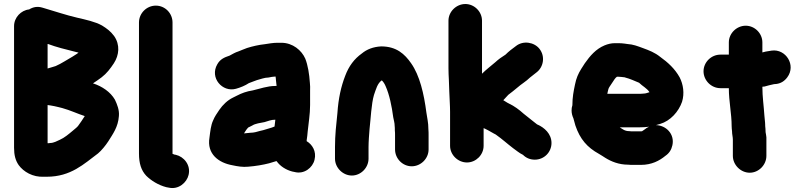

<svg xmlns="http://www.w3.org/2000/svg" viewBox="-20 -795 4007 956"><path d="M217 -454V-576H219C229 -573 240 -569 251 -565L285 -555C306 -549 334 -543 355 -537L371 -533L363 -527L341 -513C314 -498 287 -479 257 -466C244 -461 231 -459 217 -454ZM217 -272 231 -270C242 -268 260 -265 270 -262L290 -257C330 -246 365 -229 402 -217C391 -200 381 -184 368 -167L360 -159C356 -155 350 -150 341 -143C323 -128 301 -109 278 -99C265 -93 247 -83 230 -83C226 -82 222 -82 217 -82ZM50 -665V-59C50 -23 57 4 73 27C97 60 143 88 199 85H213C333 85 398 21 468 -31C485 -45 506 -71 519 -91C542 -128 568 -162 572 -217C575 -247 563 -276 552 -299C530 -337 489 -365 443 -380C457 -389 474 -401 486 -410C512 -430 529 -453 547 -480C573 -520 579 -572 548 -616C530 -640 512 -653 488 -668C454 -687 407 -697 364 -707C308 -720 256 -738 201 -754L191 -757C168 -764 146 -761 125 -748C85 -744 50 -708 50 -665Z M672 -683V-31C672 19 683 53 708 80C732 104 769 127 808 137L819 139C869 151 910 114 919 76C931 26 895 -15 856 -24L846 -26C845 -27 841 -29 839 -29V-683C839 -729 802 -767 756 -767C710 -767 672 -729 672 -683Z M1352 -414C1353 -407 1354 -401 1354 -396L1357 -369V-367H1351C1311 -367 1274 -353 1239 -345C1207 -340 1183 -331 1158 -318L1140 -309C1113 -296 1089 -273 1072 -248C1060 -230 1049 -215 1041 -195C1030 -172 1027 -141 1023 -110C1009 -28 1069 16 1138 28C1161 33 1189 38 1216 35C1253 32 1289 26 1320 18L1353 8C1354 8 1356 8 1357 7C1374 32 1404 51 1435 59L1445 61C1495 75 1537 39 1546 1C1557 -42 1534 -76 1507 -92V-97C1508 -104 1509 -111 1510 -119L1512 -140C1516 -181 1524 -226 1524 -272V-345C1525 -357 1524 -369 1523 -382C1520 -427 1513 -470 1500 -503C1482 -544 1438 -582 1381 -582H1362C1341 -582 1317 -578 1299 -575C1269 -572 1235 -564 1210 -556C1195 -551 1181 -544 1167 -539C1151 -534 1138 -526 1123 -518C1096 -509 1076 -500 1062 -475C1023 -408 1087 -334 1155 -353C1177 -359 1201 -369 1219 -381C1234 -386 1246 -392 1259 -396C1275 -400 1297 -409 1317 -409C1331 -412 1337 -413 1352 -414ZM1351 -199C1350 -189 1348 -176 1347 -165C1329 -157 1311 -154 1291 -147L1274 -143C1261 -139 1244 -134 1227 -134C1218 -133 1208 -132 1197 -131H1195C1201 -140 1207 -151 1215 -159C1215 -160 1215 -160 1216 -160L1236 -170C1251 -180 1277 -183 1297 -187C1315 -192 1329 -199 1351 -199Z M1732 79C1777 79 1815 40 1815 -5V-63C1815 -89 1818 -127 1820 -152C1826 -204 1829 -278 1842 -322C1852 -350 1859 -380 1881 -395C1889 -387 1895 -378 1900 -366C1919 -324 1931 -265 1938 -211C1941 -195 1945 -183 1945 -169C1946 -163 1946 -155 1946 -146C1947 -137 1947 -130 1947 -123V-51C1947 -5 1985 33 2030 33C2075 33 2114 -5 2114 -51V-123C2114 -132 2114 -141 2113 -152C2113 -186 2107 -205 2103 -235C2091 -328 2070 -419 2027 -480C1995 -526 1954 -564 1878 -564C1838 -562 1806 -549 1782 -529C1744 -502 1717 -466 1699 -418C1678 -364 1665 -305 1660 -232C1654 -175 1648 -122 1648 -63V-5C1648 40 1687 79 1732 79Z M2213 -692V-455C2213 -436 2214 -417 2215 -397L2217 -341C2218 -306 2221 -271 2221 -238V-69C2221 -24 2260 14 2305 14C2350 14 2388 -24 2388 -69V-157C2393 -155 2398 -153 2403 -150C2404 -150 2406 -149 2409 -147C2419 -141 2430 -135 2441 -129C2444 -128 2447 -126 2450 -124C2480 -103 2506 -79 2535 -57C2551 -46 2565 -33 2584 -24C2600 -8 2620 0 2643 0C2689 0 2726 -37 2726 -83C2726 -129 2690 -160 2656 -175H2655C2649 -180 2643 -185 2636 -190C2619 -203 2603 -216 2587 -229C2566 -248 2541 -267 2513 -280C2502 -285 2496 -291 2486 -296C2493 -304 2504 -316 2511 -323C2519 -329 2526 -335 2533 -340L2555 -358C2575 -376 2600 -390 2619 -409C2631 -418 2641 -426 2652 -435C2686 -461 2696 -514 2666 -552C2640 -585 2585 -595 2548 -565C2530 -552 2513 -539 2497 -523C2479 -512 2461 -499 2446 -485C2424 -466 2401 -449 2380 -428V-692C2380 -737 2342 -775 2297 -775C2252 -775 2213 -737 2213 -692Z M3090 -410C3091 -410 3092 -410 3093 -409C3117 -403 3140 -392 3162 -383C3179 -366 3201 -356 3214 -336C3204 -333 3195 -329 3184 -329C3177 -328 3170 -328 3162 -328H3004L3006 -338C3009 -350 3009 -354 3015 -363L3031 -387C3036 -395 3044 -408 3052 -413H3058C3068 -413 3080 -411 3090 -410ZM3212 -164 3200 -158C3193 -152 3187 -149 3179 -143C3178 -143 3178 -143 3178 -142C3175 -141 3172 -141 3170 -141H3129C3126 -141 3120 -141 3113 -142C3091 -142 3080 -152 3066 -161H3162C3180 -161 3196 -162 3212 -164ZM3246 -172 3267 -178C3318 -193 3359 -239 3376 -288C3389 -330 3382 -375 3364 -410C3340 -453 3306 -484 3267 -512C3241 -533 3213 -544 3180 -556C3155 -565 3134 -574 3103 -576L3089 -578C3080 -579 3070 -580 3061 -580H3041C3024 -580 3007 -576 2990 -569C2947 -551 2918 -517 2892 -480L2874 -452C2859 -428 2849 -405 2843 -374C2836 -341 2830 -311 2830 -271C2827 -262 2826 -254 2826 -245C2826 -232 2829 -219 2835 -206C2839 -193 2842 -182 2845 -170C2868 -102 2904 -61 2962 -29L2980 -18C2985 -15 2989 -12 2994 -9C3023 9 3061 25 3108 25C3117 26 3124 26 3129 26H3171C3225 26 3264 5 3293 -19C3312 -32 3323 -49 3328 -72C3340 -128 3296 -171 3246 -172Z M3623 -167C3623 -159 3624 -150 3625 -141V-140C3625 -126 3629 -113 3629 -100V-19C3629 26 3668 65 3713 65C3758 65 3796 26 3796 -19V-111C3795 -119 3794 -128 3792 -137C3792 -149 3791 -159 3790 -168V-172C3790 -187 3787 -203 3786 -220C3783 -268 3776 -312 3776 -363C3780 -364 3783 -364 3786 -364C3801 -368 3818 -373 3834 -376L3846 -377C3868 -380 3886 -391 3900 -410C3945 -470 3893 -553 3822 -543L3810 -541C3799 -540 3787 -537 3776 -534V-584C3776 -629 3738 -667 3693 -667C3648 -667 3609 -629 3609 -584V-523H3567C3521 -523 3483 -485 3483 -440C3483 -395 3521 -356 3567 -356H3609C3609 -290 3623 -229 3623 -167Z"/></svg>

Font: Blanket
Style: Blk
Weight: 900
Foundry: Cannot Into Space Fonts
Version: Version 0.9